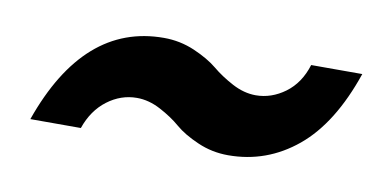

<svg xmlns="http://www.w3.org/2000/svg" viewBox="-33 -473 620 307"><g transform="rotate(10 276.5 -319.5)"><path d="M25.9 -237.8Q84 -402.8 213.9 -402.8Q240.2 -402.8 263.9 -392.6Q287.6 -382.3 302 -370.4Q316.4 -358.4 335.7 -348.1Q355 -337.9 374 -337.9Q399.4 -337.9 421.6 -354.2Q443.8 -370.6 453.1 -400.9H536.1Q507.3 -316.4 458.5 -276.1Q409.7 -235.8 347.2 -235.8Q320.8 -235.8 297.4 -246.1Q273.9 -256.3 260 -268.3Q246.1 -280.3 226.8 -290.5Q207.5 -300.8 188 -300.8Q162.1 -300.8 140.1 -284.2Q118.2 -267.6 107.9 -237.8Z"/></g></svg>

Font: SVN-Poppins Medium
Style: Italic
Weight: 500
Italic angle: -10°
Designer: Ninad Kale (Devanagari), Jonny Pinhorn (Latin)
Foundry: Indian Type Foundry
Version: Version 3.002 2017